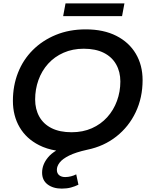

<svg xmlns="http://www.w3.org/2000/svg" viewBox="-20 -883 882 1131"><path d="M344 228Q293 228 260.5 203.5Q228 179 228 134Q228 86 263 44Q281 22 311 4Q255 -5 210 -28Q135 -66 95.5 -133.5Q56 -201 56 -289Q56 -378 86 -454.5Q116 -531 173 -588Q230 -645 309 -677.5Q388 -710 485 -710Q590 -710 665 -672Q740 -634 780 -566.5Q820 -499 820 -411Q820 -308 779.5 -222.5Q739 -137 665.5 -79Q592 -21 494 -1Q426 14 387 33.5Q348 53 331.5 74.5Q315 96 315 117Q315 138 328.5 149Q342 160 364 160Q381 160 398.5 155.5Q416 151 429 144L442 205Q422 215 398 221.5Q374 228 344 228ZM402 -104Q468 -104 521 -127.5Q574 -151 611.5 -192.5Q649 -234 669 -288.5Q689 -343 689 -403Q689 -460 664 -504Q639 -548 591 -572Q543 -596 473 -596Q408 -596 354.5 -572.5Q301 -549 263.5 -507.5Q226 -466 206.5 -411.5Q187 -357 187 -297Q187 -240 211.5 -196Q236 -152 284 -128Q332 -104 402 -104ZM352 -788 366 -863H713L699 -788Z"/></svg>

Font: Montserrat Thin SemiBold
Style: Italic
Weight: 600
Italic angle: -11.3°
Version: Version 9.000